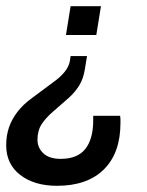

<svg xmlns="http://www.w3.org/2000/svg" viewBox="-20 -419 476 620"><path d="M164 181Q91 181 45.5 146Q0 111 0 50Q0 19 9 -7.5Q18 -34 36.5 -58Q55 -82 84 -103L158 -158Q177 -172 190 -188.5Q203 -205 206 -224L208 -238H261L254 -195Q249 -164 235.5 -142.5Q222 -121 202 -103L154 -61Q128 -39 114.5 -18Q101 3 101 32Q101 58 120 76Q139 94 176 94Q230 94 255.5 62Q281 30 281 -31Q281 -34 281 -37.5Q281 -41 281 -45H368Q369 -39 369 -33.5Q369 -28 369 -22Q369 75 315.5 128Q262 181 164 181ZM193 -306 208 -399H306L291 -306Z"/></svg>

Font: Rokkitt SemiBold
Style: Italic
Weight: 600
Italic angle: -9°
Designer: Vernon Adams
Foundry: Vernon Adams
Version: Version 3.103